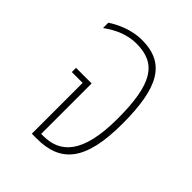

<svg xmlns="http://www.w3.org/2000/svg" viewBox="-165 -648 740 740"><g transform="rotate(45 205.5 -278.0)"><path d="M133 0H160C289 0 353 -71 353 -274C353 -470 306 -556 178 -556C121 -556 69 -531 39 -511V-482C80 -512 125 -531 173 -531C282 -531 326 -464 326 -275C326 -82 261 -25 170 -25H159V-300H74V-277H133Z"/></g></svg>

Font: Noto Sans Thai Cond Thin
Style: Regular
Weight: 100
Width: 3
Designer: Monotype Design Team
Foundry: Monotype Imaging Inc.
Version: Version 2.002